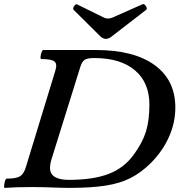

<svg xmlns="http://www.w3.org/2000/svg" viewBox="-28 -909 872 933"><path d="M-4 4Q-9 4 -8 -7Q-7 -18 -3.5 -29.5Q0 -41 5 -41Q51 -41 69.5 -52.5Q88 -64 98 -98L241 -566Q251 -598 237 -610Q223 -622 173 -622Q168 -622 169 -633Q170 -644 174 -655Q178 -666 182 -666H438Q622 -666 723 -593Q824 -520 824 -386Q824 -313 793 -243.5Q762 -174 705 -117Q659 -71 607.5 -44.5Q556 -18 485 -7Q414 4 312 4Q273 4 226 2Q179 0 125 0Q85 0 54.5 1Q24 2 -4 4ZM307 -35Q426 -35 501.5 -64.5Q577 -94 623 -159Q664 -215 681 -269Q698 -323 698 -401Q698 -508 627.5 -567.5Q557 -627 430 -627Q396 -627 383 -618Q370 -609 362 -583L221 -131Q215 -111 215 -93Q215 -35 307 -35ZM486 -720Q474 -720 461 -731L330 -861Q326 -865 328.5 -872Q331 -879 336.5 -884.5Q342 -890 346 -888L478 -823Q486 -819 497 -819Q508 -819 517 -823L664 -888Q670 -891 676 -885.5Q682 -880 684.5 -872.5Q687 -865 682 -861L511 -729Q498 -720 486 -720Z"/></svg>

Font: Junicode SmExp
Style: Bold Italic
Weight: 700
Width: 6
Italic angle: -11°
Designer: Peter S. Baker
Version: Version 2.205; ttfautohint (v1.8.4)